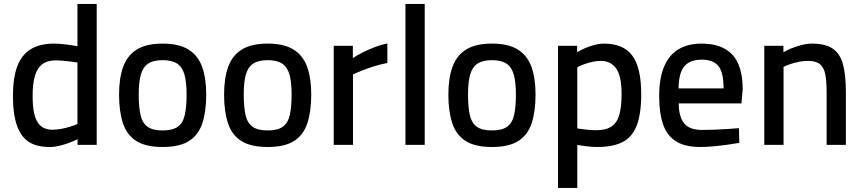

<svg xmlns="http://www.w3.org/2000/svg" viewBox="-20 -731 4352 969"><path d="M231.1 10.9Q195.8 10.9 166.7 3.2Q137.6 -4.5 115.1 -22.4Q92.6 -40.2 77.1 -70.1Q61.5 -100.1 53.5 -144Q45.4 -187.8 45.4 -248.3Q45.4 -338 67.1 -396Q88.7 -453.9 134.7 -482.4Q180.7 -510.9 253.9 -510.9Q279.5 -510.9 314.4 -506.4Q349.4 -501.9 370.9 -497.6V-711.2H468V0H371.5V-28.8Q355.8 -20.3 331.7 -11.2Q307.5 -2 281.4 4.5Q255.4 10.9 231.1 10.9ZM245.6 -76.3Q268.2 -76.3 291.9 -81.1Q315.6 -85.8 336.7 -92.5Q357.9 -99.1 370.9 -105.1V-415.4Q358.5 -417.4 338.9 -420.1Q319.3 -422.8 298.5 -424.5Q277.7 -426.2 260.2 -426.2Q218.1 -426.2 192.8 -406.5Q167.6 -386.9 156.1 -347.5Q144.6 -308.2 144.6 -248.3Q144.6 -196.1 151.7 -162.5Q158.9 -128.8 172.5 -110Q186.1 -91.2 204.4 -83.8Q222.7 -76.3 245.6 -76.3Z M800.9 10.9Q715.7 10.9 668 -19.5Q620.2 -49.8 600.6 -109.1Q580.9 -168.4 580.9 -254Q580.9 -336.9 601.9 -394.3Q622.8 -451.6 670.8 -481.2Q718.7 -510.9 800.9 -510.9Q883 -510.9 931 -481.2Q978.9 -451.6 999.9 -394.3Q1020.8 -336.9 1020.8 -254Q1020.8 -168.4 1001.2 -109.1Q981.6 -49.8 934 -19.5Q886.4 10.9 800.9 10.9ZM800.9 -72.6Q851.7 -72.6 877.8 -91.8Q903.8 -111 912.8 -151.4Q921.7 -191.8 921.7 -254Q921.7 -316 911.1 -354.1Q900.5 -392.2 874.2 -409.8Q847.9 -427.4 800.9 -427.4Q753.8 -427.4 727.6 -409.8Q701.3 -392.2 690.7 -354.1Q680.1 -316 680.1 -254Q680.1 -191.8 689 -151.4Q697.9 -111 724 -91.8Q750.1 -72.6 800.9 -72.6Z M1330.9 10.9Q1245.7 10.9 1198 -19.5Q1150.2 -49.8 1130.6 -109.1Q1110.9 -168.4 1110.9 -254Q1110.9 -336.9 1131.9 -394.3Q1152.8 -451.6 1200.8 -481.2Q1248.7 -510.9 1330.9 -510.9Q1413 -510.9 1461 -481.2Q1508.9 -451.6 1529.9 -394.3Q1550.8 -336.9 1550.8 -254Q1550.8 -168.4 1531.2 -109.1Q1511.6 -49.8 1464 -19.5Q1416.4 10.9 1330.9 10.9ZM1330.9 -72.6Q1381.7 -72.6 1407.8 -91.8Q1433.8 -111 1442.8 -151.4Q1451.7 -191.8 1451.7 -254Q1451.7 -316 1441.1 -354.1Q1430.5 -392.2 1404.2 -409.8Q1377.9 -427.4 1330.9 -427.4Q1283.8 -427.4 1257.6 -409.8Q1231.3 -392.2 1220.7 -354.1Q1210.1 -316 1210.1 -254Q1210.1 -191.8 1219 -151.4Q1227.9 -111 1254 -91.8Q1280.1 -72.6 1330.9 -72.6Z M1664.3 0V-500H1760.8V-437.7Q1779.2 -450.2 1807.7 -464.9Q1836.2 -479.5 1869.7 -492.5Q1903.1 -505.5 1935 -511.3V-413.1Q1901.5 -406.8 1868.4 -396.5Q1835.3 -386.2 1807.5 -375.1Q1779.7 -364.1 1761.5 -355.1V0Z M2026.3 0V-711.2H2123.5V0Z M2462.9 10.9Q2377.7 10.9 2330 -19.5Q2282.2 -49.8 2262.6 -109.1Q2242.9 -168.4 2242.9 -254Q2242.9 -336.9 2263.9 -394.3Q2284.8 -451.6 2332.8 -481.2Q2380.7 -510.9 2462.9 -510.9Q2545 -510.9 2593 -481.2Q2640.9 -451.6 2661.9 -394.3Q2682.8 -336.9 2682.8 -254Q2682.8 -168.4 2663.2 -109.1Q2643.6 -49.8 2596 -19.5Q2548.4 10.9 2462.9 10.9ZM2462.9 -72.6Q2513.7 -72.6 2539.8 -91.8Q2565.8 -111 2574.8 -151.4Q2583.7 -191.8 2583.7 -254Q2583.7 -316 2573.1 -354.1Q2562.5 -392.2 2536.2 -409.8Q2509.9 -427.4 2462.9 -427.4Q2415.8 -427.4 2389.6 -409.8Q2363.3 -392.2 2352.7 -354.1Q2342.1 -316 2342.1 -254Q2342.1 -191.8 2351 -151.4Q2359.9 -111 2386 -91.8Q2412.1 -72.6 2462.9 -72.6Z M2796.3 217.4V-500H2892.8V-467.4Q2908.3 -477.2 2931.3 -487.3Q2954.3 -497.4 2979.7 -504.1Q3005.2 -510.9 3028.8 -510.9Q3125.2 -510.9 3170.7 -451Q3216.1 -391 3216.1 -255.5Q3216.1 -154.3 3192.8 -96Q3169.5 -37.6 3120.8 -13.4Q3072.1 10.9 2994.7 10.9Q2967.3 10.9 2938.2 7.1Q2909.2 3.4 2893.5 0.6V217.4ZM2988.4 -73.8Q3037.7 -73.8 3065.7 -92.3Q3093.7 -110.8 3105.3 -150.7Q3117 -190.6 3117 -255.5Q3117 -348.3 3089.4 -386Q3061.8 -423.7 3012.5 -423.7Q2991.5 -423.7 2968.9 -418.6Q2946.2 -413.6 2926.5 -406.3Q2906.8 -399 2893.5 -391.4V-82.8Q2908.6 -80.4 2936.3 -77.1Q2964.1 -73.8 2988.4 -73.8Z M3511.8 10.9Q3437.1 10.5 3392.1 -17.5Q3347 -45.5 3326.9 -102.2Q3306.8 -159 3306.8 -245.6Q3306.8 -338.3 3332.6 -397Q3358.3 -455.7 3406 -483.3Q3453.7 -510.9 3520.7 -510.9Q3624 -510.9 3676.2 -454.9Q3728.3 -399 3728.3 -279.7L3722 -209H3405.3Q3405.9 -142.4 3432.5 -108.7Q3459 -75.1 3525.3 -75.1Q3553.8 -75.1 3587.8 -76.6Q3621.7 -78.1 3654.1 -80.1Q3686.5 -82.1 3709.2 -84.1L3711.2 -10Q3687.2 -5.5 3652.3 -0.7Q3617.4 4.1 3580.3 7.5Q3543.2 10.9 3511.8 10.9ZM3404.7 -284.9H3631.7Q3631.7 -366.1 3605.5 -398Q3579.3 -429.9 3520.7 -429.9Q3462.7 -429.9 3434 -396.6Q3405.3 -363.2 3404.7 -284.9Z M3837.3 0V-500H3933.8V-467.5Q3950.3 -477.3 3974.3 -487Q3998.3 -496.8 4025.5 -503.8Q4052.7 -510.9 4077.5 -510.9Q4146.7 -510.9 4183.8 -484.8Q4220.8 -458.7 4234.9 -405Q4249 -351.4 4249 -266.9V0H4151.9V-263.6Q4151.9 -319.2 4145.4 -354.4Q4138.9 -389.7 4118.6 -406.7Q4098.3 -423.7 4056.7 -423.7Q4034.2 -423.7 4010.7 -418.8Q3987.2 -413.9 3967.5 -407.1Q3947.8 -400.3 3934.5 -393.7V0Z"/></svg>

Font: TitilliumWeb ExtraLight
Style: Regular
Weight: 400
Designer: Mohamed Gaber, Accademia di Belle Arti di Urbino and others
Foundry: Kief Type Foundry, Accademia di Belle Arti di Urbino and others
Version: Version 3.000; ttfautohint (v1.8.2)